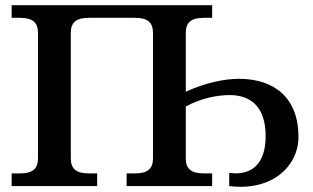

<svg xmlns="http://www.w3.org/2000/svg" viewBox="-20 -720 1210 743"><path d="M254 -107V-593C254 -633 275 -651 323 -651H503C551 -651 572 -633 572 -593V-107C572 -67 551 -49 503 -49H470V0H801V-49H768C720 -49 699 -67 699 -107V-308C761 -341 821 -352 869 -352C954 -352 1008 -303 1008 -193C1008 -86 954 -39 867 -51V0C1032 21 1135 -76 1135 -191C1135 -340 1043 -415 905 -415C848 -415 775 -400 699 -365V-593C699 -633 720 -651 768 -651H801V-700H25V-651H58C106 -651 127 -633 127 -593V-107C127 -67 106 -49 58 -49H25V0H356V-49H323C275 -49 254 -67 254 -107Z"/></svg>

Font: LT Superior Serif Semibold
Style: Regular
Weight: 600
Designer: Daniel Lyons
Foundry: LyonsType
Version: Version 2.120;FEAKit 1.0